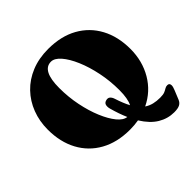

<svg xmlns="http://www.w3.org/2000/svg" viewBox="-215 -906 1235 1235"><g transform="rotate(-45 402.0 -289.0)"><path d="M398.5 -720Q515 -720 598.8 -673.2Q682.5 -626.5 727.8 -542.2Q773 -458 773 -345.5Q773 -236 721.8 -148.8Q670.5 -61.5 578 -17Q601 -1.5 627.8 5Q654.5 11.5 686.5 11.5Q715 11.5 729.2 5.2Q743.5 -1 753 -7.2Q762.5 -13.5 775.5 -13.5Q795 -13.5 795 8Q795 20.5 785 44.5L760.5 104.5Q752.5 124 735.2 133Q718 142 684 142Q626 142 575 111.5Q524 81 482 13.5Q444.5 20 404 20Q288 20 204 -26.8Q120 -73.5 74.8 -157.8Q29.5 -242 29.5 -354.5Q29.5 -431 55 -497.5Q80.5 -564 128.5 -614Q176.5 -664 244.8 -692Q313 -720 398.5 -720ZM408 -168.5Q403 -187.5 406.8 -202.2Q410.5 -217 428 -222Q447 -227.5 458.2 -217.5Q469.5 -207.5 475 -189.5Q494 -130.5 515 -91.5Q535.5 -131 535.5 -208.5Q535.5 -292 519.2 -370.8Q503 -449.5 476 -512.5Q449 -575.5 416.8 -612.5Q384.5 -649.5 353 -649.5Q271 -649.5 271 -491.5Q271 -409.5 286.8 -332Q302.5 -254.5 328.8 -192Q355 -129.5 386.2 -91.5Q417.5 -53.5 449 -50.5Q426 -102.5 408 -168.5Z"/></g></svg>

Font: Fraunces 9pt S000 Black
Style: Regular
Weight: 900
Version: Version 1.000; ttfautohint (v1.8.3)